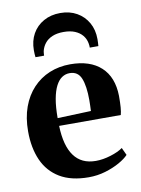

<svg xmlns="http://www.w3.org/2000/svg" viewBox="-89 -850 678 923"><g transform="rotate(-10 250.0 -389.0)"><path d="M269.5 11.5Q183.5 11.5 128.2 -21.8Q73 -55 46.2 -115.2Q19.5 -175.5 19.5 -256Q19.5 -322.5 38.5 -374.8Q57.5 -427 92 -463.8Q126.5 -500.5 173 -519.8Q219.5 -539 274.5 -539Q371 -539 424.5 -489.8Q478 -440.5 479.5 -348.5Q479.5 -315.5 477.8 -293Q476 -270.5 472 -256.5H171Q172.5 -208 182.2 -171.2Q192 -134.5 210 -109.8Q228 -85 254.5 -72.5Q281 -60 316.5 -60Q351 -60 389 -71.8Q427 -83.5 449 -99.5L466 -63Q451 -46.5 420.5 -29.2Q390 -12 350.8 -0.2Q311.5 11.5 269.5 11.5ZM170.5 -294.5 334 -300.5Q334.5 -314 335 -327Q335.5 -340 335.5 -353.5Q335.5 -422.5 320.2 -460Q305 -497.5 264.5 -497.5Q244 -497.5 227 -486.2Q210 -475 197.2 -450.5Q184.5 -426 177.5 -387.5Q170.5 -349 170.5 -294.5ZM270 -790Q316 -790 350.8 -770.2Q385.5 -750.5 405.2 -715.8Q425 -681 425 -635.5Q425 -626 424.5 -617.5Q424 -609 423.5 -601.5H381.5Q381.5 -606 381.2 -611.8Q381 -617.5 379.5 -623.5Q375.5 -645 361.8 -661.8Q348 -678.5 325.2 -688Q302.5 -697.5 270 -697.5Q238 -697.5 215 -687.8Q192 -678 178.8 -661.2Q165.5 -644.5 160.5 -623.5Q159.5 -617.5 159 -611.8Q158.5 -606 158.5 -601.5H116.5Q115.5 -609 115 -617.5Q114.5 -626 114.5 -635.5Q114.5 -681 134 -715.8Q153.5 -750.5 188.8 -770.2Q224 -790 270 -790Z"/></g></svg>

Font: Merriweather 96pt
Style: Bold
Weight: 700
Version: Version 2.100